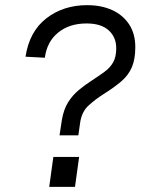

<svg xmlns="http://www.w3.org/2000/svg" viewBox="-20 -725 556 745"><path d="M211 -200 220 -259Q227 -301 244.5 -328.5Q262 -356 285.5 -375.5Q309 -395 334 -411Q363 -430 385 -446Q407 -462 419 -483Q431 -504 431 -538Q431 -581 401.5 -607.5Q372 -634 316 -634Q249 -634 205.5 -598.5Q162 -563 154 -501L79 -505Q94 -603 160 -654Q226 -705 318 -705Q373 -705 415 -686Q457 -667 481 -630.5Q505 -594 505 -542Q505 -496 492 -465Q479 -434 452 -410.5Q425 -387 382 -360Q349 -339 323 -315Q297 -291 291 -249L284 -200ZM171 0 187 -116H287L271 0Z"/></svg>

Font: Hanken Grotesk
Style: Italic
Weight: 400
Italic angle: -8°
Designer: Alfredo Marco Pradil
Foundry: Hanken Design Co.
Version: Version 3.013